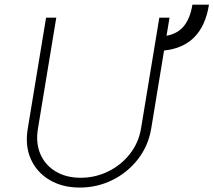

<svg xmlns="http://www.w3.org/2000/svg" viewBox="-20 -804 929 835"><path d="M816.8 -783.7H888.8Q860.1 -601.6 693.5 -584.2L637.8 -245.7Q625 -169.4 579.7 -111.3Q534.4 -53.3 468.4 -20.8Q402.3 11.7 326.7 11.7Q251.8 11.7 196.2 -21Q140.6 -53.6 114.3 -111.7Q88.1 -169.7 100.9 -245.7L180.4 -727.3H224.8L145.2 -245.7Q134.6 -182.2 155.7 -133.7Q176.8 -85.2 222.5 -58.1Q268.1 -30.9 331 -30.9Q393.8 -30.9 449.8 -58.1Q505.7 -85.2 544.2 -133.7Q582.7 -182.2 593.4 -245.7L672.9 -727.3H717.3L704.2 -648.4Q753.2 -657.7 780.2 -691.2Q807.2 -724.8 816.8 -783.7Z"/></svg>

Font: Inter UI Extra Light
Style: Italic
Weight: 200
Italic angle: -9.39999°
Designer: Rasmus Andersson
Foundry: rsms
Version: 3.2;8d6f07862